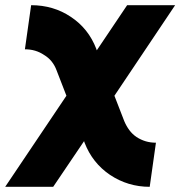

<svg xmlns="http://www.w3.org/2000/svg" viewBox="-37 -520 695 740"><path d="M83 -500 59 -330Q80 -330 98.5 -324.5Q117 -319 133 -308Q150 -298 162 -283Q174 -268 181 -249L219 -151L-17 200H168L287 24L289 30Q304 69 328.5 100Q353 131 387 154Q456 200 540 200L564 30Q543 30 524.5 24.5Q506 19 489 8Q473 -3 461.5 -18.5Q450 -34 442 -53L404 -151L638 -500H453L336 -326L334 -332Q304 -410 236 -455Q169 -500 83 -500Z"/></svg>

Font: Unageo
Style: Black-Italic
Weight: 900
Designer: Richard Sepsi
Foundry: Richard Sepsi
Version: Version 2.000